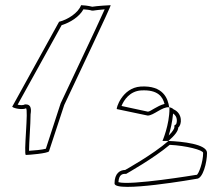

<svg xmlns="http://www.w3.org/2000/svg" viewBox="-20 -742 848 741"><path d="M27 -330C36 -322 70 -318 80 -324C91 -324 70 -144 80 -144C91 -144 164 -150 169 -158L228 -337C275 -438 411 -722 407 -722C401 -722 353 -719 336 -716C321 -720 300 -722 293 -722C282 -692 241 -666 208 -658ZM48 -338 218 -645C251 -655 286 -677 302 -706C314 -705 326 -704 335 -701H339C347 -702 368 -705 384 -706C353 -636 253 -427 214 -343L157 -168C144 -164 109 -161 92 -160C92 -192 98 -262 98 -301C98 -304 107 -339 80 -339H76C72 -336 59 -335 48 -338ZM422 -34C422 4 739 -52 739 -52C763 -52 779 -115 779 -152C779 -186 683 -196 630 -198C571 -146 463 -86 463 -86C444 -86 422 -74 422 -34ZM431 -321 550 -296C573 -296 606 -331 633 -328C628 -362 610 -413 523 -408C450 -403 427 -321 431 -321ZM437 -39C439 -68 452 -71 463 -71H467C470 -73 572 -130 635 -183C698 -180 764 -163 764 -152C764 -117 747 -70 739 -67H736C736 -67 483 -25 437 -39ZM449 -333C458 -356 481 -390 524 -393C591 -397 608 -367 615 -341C585 -333 562 -312 551 -311ZM607 -198H630C653 -218 668 -236 668 -250C682 -260 686 -304 650 -320C645 -325 639 -327 633 -328C633 -326 634 -325 634 -323C634 -260 607 -198 607 -198ZM631 -219C638 -241 645 -271 648 -304C651 -302 652 -301 654 -299C667 -286 662 -265 659 -262L653 -258V-250C653 -247 647 -234 631 -219Z"/></svg>

Font: Ampere
Style: OuLn
Weight: 400
Version: Version 1